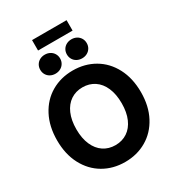

<svg xmlns="http://www.w3.org/2000/svg" viewBox="-248 -1213 1243 1366"><g transform="rotate(-30 373.5 -529.5)"><path d="M29.3 -363.3Q29.3 -477.5 73.9 -562.8Q118.5 -648 196.8 -693.7Q275.2 -739.3 373.6 -739.3Q471.8 -739.3 550.1 -693.7Q628.5 -648 673.2 -562.8Q718 -477.5 718 -363.3Q718 -249.5 673.1 -164.5Q628.3 -79.5 550 -33.9Q471.8 11.7 373.6 11.7Q275.2 11.7 196.9 -34Q118.7 -79.8 74 -164.8Q29.3 -249.8 29.3 -363.3ZM559.8 -363.3Q559.8 -437.8 536.5 -491.3Q513.3 -544.8 471 -572.9Q428.8 -601 373.6 -601Q318.3 -601 276.3 -572.9Q234.3 -544.8 210.9 -491.3Q187.5 -437.8 187.5 -363.3Q187.5 -289.3 210.9 -235.9Q234.3 -182.5 276.3 -154.5Q318.3 -126.6 373.6 -126.6Q428.8 -126.6 471 -154.6Q513.3 -182.7 536.5 -236Q559.8 -289.3 559.8 -363.3ZM395.2 -858.3Q395.2 -880.5 405.7 -898.3Q416.2 -916.2 435 -926.3Q453.7 -936.3 476.8 -936.3Q499.8 -936.3 518.4 -926.3Q537 -916.2 547.7 -898.3Q558.3 -880.5 558.3 -858.3Q558.3 -836.1 547.7 -818.3Q537 -800.4 518.4 -790.3Q499.8 -780.3 476.8 -780.3Q453.7 -780.3 435 -790.3Q416.2 -800.4 405.7 -818.3Q395.2 -836.1 395.2 -858.3ZM176.5 -858.3Q176.5 -880.5 187 -898.3Q197.5 -916.2 216.1 -926.3Q234.7 -936.3 257.7 -936.3Q280.8 -936.3 299.5 -926.3Q318.3 -916.2 328.9 -898.3Q339.6 -880.5 339.6 -858.3Q339.6 -836.1 328.9 -818.3Q318.3 -800.4 299.5 -790.3Q280.8 -780.3 257.7 -780.3Q234.7 -780.3 216.1 -790.3Q197.5 -800.4 187 -818.3Q176.5 -836.1 176.5 -858.3ZM515.4 -985.5H231.8V-1071.1H515.4Z"/></g></svg>

Font: Intratopia Thin
Style: Regular
Weight: 100
Designer: Rasmus Andersson
Foundry: rsms
Version: Version 3.000;Glyphs 3.2.3 (3260)